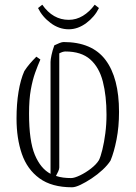

<svg xmlns="http://www.w3.org/2000/svg" viewBox="-20 -783 574 813"><path d="M151 -531Q140 -506 129 -475.5Q118 -445 110.5 -403.5Q103 -362 103 -302Q103 -186 127.5 -127.5Q152 -69 194 -47V-521Q194 -530 198 -549.5Q202 -569 210 -591Q222 -597 232.5 -601Q243 -605 249 -605Q370 -605 427 -529Q484 -453 484 -309Q484 -246 473.5 -192.5Q463 -139 448 -103Q436 -84 414.5 -64Q393 -44 368 -27.5Q343 -11 321 -0.5Q299 10 285 10Q199 10 147 -28Q95 -66 72.5 -131.5Q50 -197 50 -281Q50 -343 58.5 -394.5Q67 -446 83 -482Q94 -499 106.5 -513.5Q119 -528 134 -543ZM231 -74Q231 -67 226.5 -57Q222 -47 217 -38Q232 -33 248 -31Q264 -29 281 -29Q295 -29 319 -40.5Q343 -52 365.5 -69.5Q388 -87 399 -105Q406 -119 413.5 -149.5Q421 -180 426 -218.5Q431 -257 431 -297Q431 -377 415.5 -437.5Q400 -498 362 -531.5Q324 -565 257 -565Q246 -565 231 -557ZM271 -659Q230 -659 194.5 -685.5Q159 -712 141 -749L159 -763Q204 -699 271 -699Q303 -699 331 -716Q359 -733 381 -763L399 -749Q381 -712 345.5 -685.5Q310 -659 271 -659Z"/></svg>

Font: Grenze Gotisch ExtraLight
Style: Regular
Weight: 200
Designer: Renata Polastri
Foundry: Omnibus-Type
Version: Version 1.001